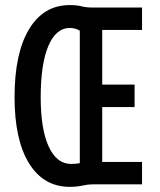

<svg xmlns="http://www.w3.org/2000/svg" viewBox="-20 -723 626 753"><path d="M253.9 9.8Q150.9 9.8 94 -82.3Q37.1 -174.3 37.1 -341.8Q37.1 -514.2 94 -608.6Q150.9 -703.1 253.9 -703.1Q280.3 -703.1 299.8 -698.2Q319.3 -693.4 341.8 -693.4H380.9V0H341.8Q324.7 0 303 4.9Q281.2 9.8 253.9 9.8ZM317.4 0V-87.9H537.1V0ZM258.8 -80.1Q278.3 -80.1 293 -83V-602.5Q275.9 -613.3 253.9 -613.3Q199.2 -613.3 169.4 -542.2Q139.6 -471.2 139.6 -341.8Q139.6 -216.8 170.9 -148.4Q202.1 -80.1 258.8 -80.1ZM327.1 -303.2V-391.1H507.8V-303.2ZM312.5 -605.5V-693.4H537.1V-605.5Z"/></svg>

Font: Cascadia Mono PL
Style: Regular
Weight: 400
Monospace: yes
Designer: Aaron Bell
Foundry: Saja Typeworks
Version: Version 2102.003